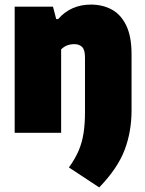

<svg xmlns="http://www.w3.org/2000/svg" viewBox="-20 -579 634 837"><path d="M412.5 238 280.5 151Q307.5 113.5 322.8 77.8Q338 42 344.2 1.8Q350.5 -38.5 350.5 -90V-328.5Q350.5 -362 338 -374.2Q325.5 -386.5 304.5 -386.5Q268.5 -386.5 246.5 -363.5V0H44V-550H211L225 -496H233.5Q289 -559 376.5 -559Q427 -559 467 -537.5Q507 -516 530.2 -468.2Q553.5 -420.5 553.5 -341.5V-98Q553.5 -4.5 522.8 75.8Q492 156 412.5 238Z"/></svg>

Font: Encode Sans SmCnd Black
Style: Regular
Weight: 900
Width: 4
Designer: Multiple Designers
Foundry: Impallari Type
Version: Version 3.002; ttfautohint (v1.8.3) -l 8 -r 50 -G 200 -x 14 